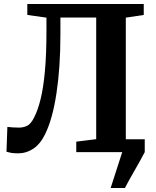

<svg xmlns="http://www.w3.org/2000/svg" viewBox="-20 -763 782 963"><path d="M73 6Q47.5 6 36.2 3.8Q25 1.5 12.5 -2L17 -126.5Q32.5 -125 44.5 -124Q56.5 -123 76 -123Q96.5 -123 115.5 -131.8Q134.5 -140.5 151 -173.5Q169.5 -209 183.5 -265.2Q197.5 -321.5 205.2 -405.5Q213 -489.5 213 -608V-674.5L117 -688V-743H701V-688L611 -674.5V-64.5H706V0Q682.5 44.5 653.5 94.8Q624.5 145 606.5 180H535L593 0H362.5V-52.5L462.5 -65V-675H283V-588.5Q283 -425 263.2 -295Q243.5 -165 206 -89.5Q182.5 -41 147.5 -17.5Q112.5 6 73 6Z"/></svg>

Font: Merriweather Text Regular
Style: Bold
Weight: 700
Designer: Eben Sorkin
Foundry: Eben Sorkin
Version: Version 2.100; ttfautohint (v1.7.19-72a1) -l 8 -r 50 -G 200 